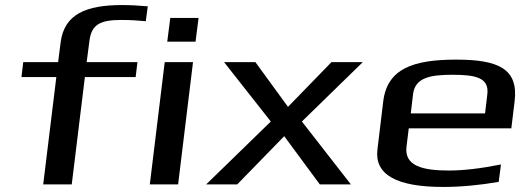

<svg xmlns="http://www.w3.org/2000/svg" viewBox="-20 -730 2091 760"><path d="M460 -651C496 -651 528 -649 557 -646L565 -705C530 -708 496 -710 463 -710C321 -710 234 -674 220 -562L210 -484H72L65 -425H203L151 0H264L316 -425H517L524 -484H323L334 -568C342 -634 378 -651 460 -651Z M754 -565 766 -659H654L642 -565ZM685 0 744 -484H632L573 0Z M1369 0 1175 -249 1416 -484H1292L1120 -307L991 -484H867L1052 -249L796 0H919L1105 -191L1246 0Z M1786 -494C1615 -494 1513 -458 1497 -329L1474 -138C1462 -39 1549 10 1734 10C1804 10 1878 3 1954 -10L1963 -79C1883 -63 1814 -55 1757 -55C1653 -55 1580 -73 1589 -149L1598 -222H2004L2017 -329C2033 -458 1952 -494 1786 -494ZM1771 -434C1862 -434 1917 -423 1909 -357L1900 -281H1606L1615 -357C1623 -423 1683 -434 1771 -434Z"/></svg>

Font: Gamestation Extended
Style: Italic
Weight: 400
Width: 7
Designer: Jonas Hecksher
Foundry: Jonas Hecksher, Playtypeª, e-types AS
Version: Version 1.003